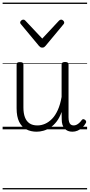

<svg xmlns="http://www.w3.org/2000/svg" viewBox="-20 -989 686 1468"><path d="M260 18Q216 18 181 0Q146 -18 126.5 -57.5Q107 -97 107 -161V-496Q107 -506 113 -510Q119 -514 132 -514Q146 -514 152.5 -510Q159 -506 159 -496V-167Q159 -123 170.5 -92.5Q182 -62 205.5 -46Q229 -30 266 -30Q296 -30 324.5 -42.5Q353 -55 378 -80.5Q403 -106 422 -148Q441 -190 451 -248V-497Q451 -506 457.5 -510.5Q464 -515 478 -515Q491 -515 497.5 -510.5Q504 -506 504 -497V-92Q504 -72 508 -58Q512 -44 520.5 -37Q529 -30 543 -30Q554 -30 564 -34.5Q574 -39 584.5 -48Q595 -57 605 -71Q610 -78 616.5 -78Q623 -78 631 -72Q637 -67 638.5 -60.5Q640 -54 636 -48Q625 -28 608.5 -13Q592 2 573 10Q554 18 534 18Q514 18 499.5 12Q485 6 474 -6Q463 -18 457.5 -35.5Q452 -53 452 -76L451 -133Q436 -90 413.5 -60.5Q391 -31 365 -14Q339 3 312 10.5Q285 18 260 18ZM448 -839Q455 -839 463 -832Q471 -825 471 -816Q471 -814 470 -810.5Q469 -807 466 -804L328 -638Q323 -632 317.5 -628.5Q312 -625 303 -625Q294 -625 288.5 -628.5Q283 -632 278 -638L140 -804Q137 -807 135.5 -810.5Q134 -814 134 -816Q134 -825 142 -832Q150 -839 158 -839Q163 -839 167 -837Q171 -835 174 -831L303 -694L431 -831Q435 -835 439 -837Q443 -839 448 -839ZM0 449H646V459H0ZM0 -20H646V0H0ZM0 -505H646V-500H0ZM0 -969H646V-959H0Z"/></svg>

Font: Playwrite IT Trad Guides
Style: Regular
Weight: 400
Designer: Veronika Burian, José Scaglione
Foundry: TypeTogether
Version: Version 1.003